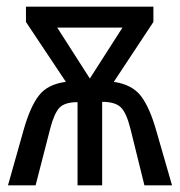

<svg xmlns="http://www.w3.org/2000/svg" viewBox="-20 -557 540 577"><path d="M50 -163Q70 -235 96.5 -269.5Q123 -304 178 -311L58 -491V-537H441V-491L322 -311Q377 -303 403.5 -268.5Q430 -234 450 -163L497 0H414L372 -170Q360 -218 343 -234.5Q326 -251 287 -251V0H213V-250Q175 -250 159 -233.5Q143 -217 131 -171L87 0H4ZM348 -474H152L250 -321Z"/></svg>

Font: Noto Sans Mono UI Cond
Style: Regular
Weight: 400
Width: 3
Monospace: yes
Designer: Monotype Design team
Foundry: Monotype Imaging Inc.
Version: Version 1.000